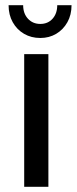

<svg xmlns="http://www.w3.org/2000/svg" viewBox="-20 -718 295 738"><path d="M73 0V-510H166V0ZM135 -572Q100 -572 72.5 -588Q45 -604 29 -632.5Q13 -661 13 -698H69Q69 -666 87.5 -646Q106 -626 135 -626Q164 -626 182 -646Q200 -666 200 -698H255Q255 -661 239 -632.5Q223 -604 196 -588Q169 -572 135 -572Z"/></svg>

Font: MuseoModerno Thin
Style: Regular
Weight: 400
Version: Version 1.003